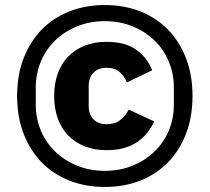

<svg xmlns="http://www.w3.org/2000/svg" viewBox="-20 -730 832 762"><path d="M396 12Q320 12 256 -13Q192 -38 146 -85Q100 -132 74 -198.5Q48 -265 48 -349Q48 -433 74 -499.5Q100 -566 146 -613Q192 -660 256 -685Q320 -710 396 -710Q472 -710 536 -685Q600 -660 646 -613Q692 -566 718 -499.5Q744 -433 744 -349Q744 -265 718 -198.5Q692 -132 646 -85Q600 -38 536 -13Q472 12 396 12ZM396 -52Q456 -52 506 -72.5Q556 -93 592.5 -128Q629 -163 649.5 -211Q670 -259 670 -315V-383Q670 -438 649.5 -486.5Q629 -535 592.5 -570Q556 -605 506 -625.5Q456 -646 396 -646Q336 -646 286 -625.5Q236 -605 199.5 -570Q163 -535 142.5 -486.5Q122 -438 122 -383V-315Q122 -259 142.5 -211Q163 -163 199.5 -128Q236 -93 286 -72.5Q336 -52 396 -52ZM403 -134Q354 -134 315.5 -149.5Q277 -165 250 -193Q223 -221 209 -260.5Q195 -300 195 -349Q195 -398 209 -437.5Q223 -477 250 -505Q277 -533 315.5 -548.5Q354 -564 403 -564Q476 -564 520 -533Q564 -502 584 -451L484 -403Q472 -429 454 -445Q436 -461 403 -461Q370 -461 351 -441.5Q332 -422 332 -389V-309Q332 -276 351 -256.5Q370 -237 403 -237Q436 -237 457 -253.5Q478 -270 491 -295L592 -248Q581 -225 565.5 -204.5Q550 -184 527 -168Q504 -152 473.5 -143Q443 -134 403 -134Z"/></svg>

Font: IBM Plex Sans KR
Style: Bold
Weight: 700
Designer: Mike Abbink; Paul van der Laan; Pieter van Rosmalen; Wujin Sim; Chorong Kim; Dohee Lee;
Foundry: Sandoll Inc.
Version: Version 1.001